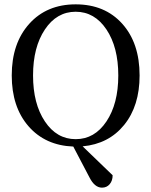

<svg xmlns="http://www.w3.org/2000/svg" viewBox="-20 -662 696 883"><path d="M449 201Q415 201 391 153L317 12Q188 7 111 -81.5Q34 -170 34 -315Q34 -463 114.5 -552.5Q195 -642 328 -642Q462 -642 542 -553Q622 -464 622 -315Q622 -175 551 -87.5Q480 0 360 11L498 144Q498 169 484.5 185Q471 201 449 201ZM186.5 -103.5Q241 -22 328 -22Q415 -22 469.5 -103.5Q524 -185 524 -315Q524 -445 469.5 -526.5Q415 -608 328 -608Q241 -608 186.5 -526.5Q132 -445 132 -315Q132 -185 186.5 -103.5Z"/></svg>

Font: Arapey
Style: Regular
Weight: 400
Designer: Eduardo Rodriguez Tunni
Foundry: Eduardo Rodriguez Tunni
Version: Version 4.000